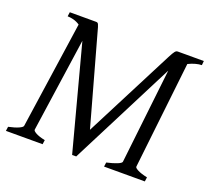

<svg xmlns="http://www.w3.org/2000/svg" viewBox="-108 -750 966 886"><g transform="rotate(20 375.0 -307.5)"><path d="M748 -594.2Q734.9 -594.2 717.8 -589.6Q700.7 -585 683.1 -576.2L624 -50.8Q623 -44.9 639.2 -36.4Q655.3 -27.8 687 -21L684.1 0H483.9L486.8 -21Q517.6 -27.8 537.4 -35.9Q557.1 -43.9 558.1 -50.8L610.8 -516.6Q609.4 -514.2 608.2 -512.2Q606.9 -510.3 606 -507.8L347.2 0H327.1L191.4 -511.2L125 -50.8Q124 -44.9 138.7 -36.4Q153.3 -27.8 185.1 -21L182.1 0H2L4.9 -21Q36.6 -27.8 54.4 -35.9Q72.3 -43.9 73.2 -50.8L149.4 -575.7Q134.3 -585.9 117.9 -590.1Q101.6 -594.2 88.9 -594.2L91.8 -615.2H221.2Q225.1 -615.2 227.8 -613.8Q230.5 -612.3 232.7 -607.9Q234.9 -603.5 237.3 -595.5Q239.7 -587.4 243.2 -574.2L364.7 -137.2L588.9 -574.2Q595.7 -587.4 600.3 -595.5Q605 -603.5 608.6 -607.9Q612.3 -612.3 615.5 -613.8Q618.7 -615.2 623 -615.2H750Z"/></g></svg>

Font: GentiumAlt
Style: Italic
Weight: 400
Italic angle: -7°
Designer: J. Victor Gaultney
Version: Version 1.02; 2005; OFL release